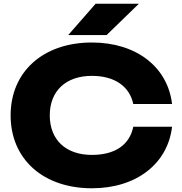

<svg xmlns="http://www.w3.org/2000/svg" viewBox="-20 -994 974 1030"><path d="M695 -314C675 -216 596 -163 473 -163C333 -163 247 -244 247 -375C247 -506 333 -587 473 -587C596 -587 675 -530 695 -436H903C880 -634 712 -766 473 -766C211 -766 37 -609 37 -375C37 -141 211 16 473 16C712 16 880 -116 903 -314ZM346 -806H552L725 -974H493Z"/></svg>

Font: Bounded
Style: Bold
Weight: 700
Designer: Vlad Churkin
Version: Version 3.0